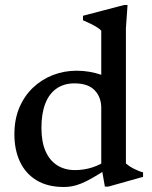

<svg xmlns="http://www.w3.org/2000/svg" viewBox="-20 -736 606 767"><path d="M384.5 -305Q384.5 -348 358 -375.5Q331.5 -403 277.5 -403Q235.5 -403 205.8 -382.2Q176 -361.5 160.8 -321.8Q145.5 -282 145.5 -225.5Q145.5 -169.5 162 -132Q178.5 -94.5 208.8 -75.5Q239 -56.5 279.5 -56.5Q314.5 -56.5 348 -67Q381.5 -77.5 413.5 -100V-64.5Q376 -40.5 349.8 -25.5Q323.5 -10.5 304 -2.8Q284.5 5 268.2 8Q252 11 235 11Q170.5 11 126.5 -15.5Q82.5 -42 60 -89.5Q37.5 -137 37.5 -199.5Q37.5 -259.5 57.5 -306.5Q77.5 -353.5 112.2 -386.2Q147 -419 191.5 -436.2Q236 -453.5 286 -453.5Q313 -453.5 337.5 -449.2Q362 -445 387.8 -436.2Q413.5 -427.5 443 -412.5L384.5 -390V-613.5Q378 -620.5 366.8 -627.5Q355.5 -634.5 341.2 -641.5Q327 -648.5 311.5 -655V-673L475.5 -716H489.5L483 -623V-83Q488 -78.5 496 -73Q504 -67.5 513.8 -62.5Q523.5 -57.5 533.2 -53.5Q543 -49.5 551.5 -47.5V-29.5L412.5 9.5H399L384.5 -73Z"/></svg>

Font: Newsreader 16pt 16pt Medium
Style: Regular
Weight: 500
Version: Version 1.003